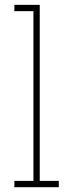

<svg xmlns="http://www.w3.org/2000/svg" viewBox="-20 -782 324 802"><path d="M40 0V-26.4H119.6V-735.4H40V-761.7H146V-26.4H225.6V0Z"/></svg>

Font: Roboto Slab LO Thin
Style: Regular
Weight: 250
Designer: Google
Version: Version 2.00;September 28, 2018;FontCreator 11.5.0.2427 64-b